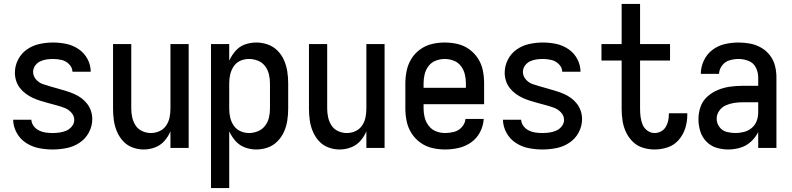

<svg xmlns="http://www.w3.org/2000/svg" viewBox="-20 -755 4040 980"><path d="M248 8Q284 8 319.5 1Q355 -6 385.5 -26Q416 -46 433.5 -78.5Q451 -111 451 -147Q451 -168 444.5 -188Q438 -208 425 -225Q412 -242 395 -254.5Q378 -267 358.5 -275.5Q339 -284 319 -290Q299 -296 278.5 -302Q258 -308 238 -313.5Q218 -319 198 -326Q178 -333 163.5 -350Q149 -367 149 -388Q149 -405 159 -419.5Q169 -434 184.5 -441.5Q200 -449 217 -451.5Q234 -454 251 -454Q273 -454 294.5 -449Q316 -444 332.5 -427.5Q349 -411 350 -389H443Q443 -423 426.5 -454Q410 -485 381 -504.5Q352 -524 318.5 -531Q285 -538 251 -538Q216 -538 181.5 -530.5Q147 -523 118 -503Q89 -483 72.5 -451Q56 -419 56 -384Q56 -363 62.5 -342.5Q69 -322 82 -305.5Q95 -289 112 -276.5Q129 -264 148.5 -255Q168 -246 188 -240Q208 -234 228 -228.5Q248 -223 268.5 -217.5Q289 -212 309 -204.5Q329 -197 344 -180.5Q359 -164 359 -143Q359 -125 347 -110Q335 -95 318.5 -88Q302 -81 284 -78.5Q266 -76 248 -76Q231 -76 213 -78.5Q195 -81 179 -89Q163 -97 152 -111.5Q141 -126 140 -144H47Q48 -108 65.5 -76.5Q83 -45 113 -25.5Q143 -6 178 1Q213 8 248 8Z M713 8Q743 8 771 -2.5Q799 -13 819 -35.5Q839 -58 850 -85V0H943V-530H850V-200Q850 -178 845.5 -155.5Q841 -133 828 -114Q815 -95 794 -85.5Q773 -76 750 -76Q728 -76 706.5 -85.5Q685 -95 672.5 -114Q660 -133 655 -155.5Q650 -178 650 -200V-530H557V-200Q557 -171 561 -141.5Q565 -112 576.5 -84.5Q588 -57 608 -35Q628 -13 656 -2.5Q684 8 713 8Z M1057 205H1150V-85Q1162 -58 1182 -35.5Q1202 -13 1230 -2.5Q1258 8 1288 8Q1318 8 1346.5 -2Q1375 -12 1396.5 -34Q1418 -56 1430 -83.5Q1442 -111 1446.5 -140.5Q1451 -170 1451 -200V-330Q1451 -360 1446.5 -389.5Q1442 -419 1430 -447Q1418 -475 1396.5 -496.5Q1375 -518 1346.5 -528Q1318 -538 1288 -538Q1258 -538 1230 -528Q1202 -518 1182 -495Q1162 -472 1150 -445V-530H1057ZM1251 -76Q1228 -76 1207 -85.5Q1186 -95 1173 -114Q1160 -133 1155 -155Q1150 -177 1150 -200V-330Q1150 -353 1155 -375Q1160 -397 1173 -416.5Q1186 -436 1207 -445Q1228 -454 1251 -454Q1274 -454 1296 -445.5Q1318 -437 1332.5 -418Q1347 -399 1352.5 -376Q1358 -353 1358 -330V-200Q1358 -177 1352.5 -154Q1347 -131 1332.5 -112.5Q1318 -94 1296 -85Q1274 -76 1251 -76Z M1713 8Q1743 8 1771 -2.5Q1799 -13 1819 -35.5Q1839 -58 1850 -85V0H1943V-530H1850V-200Q1850 -178 1845.5 -155.5Q1841 -133 1828 -114Q1815 -95 1794 -85.5Q1773 -76 1750 -76Q1728 -76 1706.5 -85.5Q1685 -95 1672.5 -114Q1660 -133 1655 -155.5Q1650 -178 1650 -200V-530H1557V-200Q1557 -171 1561 -141.5Q1565 -112 1576.5 -84.5Q1588 -57 1608 -35Q1628 -13 1656 -2.5Q1684 8 1713 8Z M2252 8Q2287 8 2321.5 0Q2356 -8 2385 -28.5Q2414 -49 2430.5 -81Q2447 -113 2449 -148H2356Q2354 -125 2337.5 -106.5Q2321 -88 2298 -82Q2275 -76 2252 -76Q2228 -76 2206 -84.5Q2184 -93 2169 -112Q2154 -131 2148 -154Q2142 -177 2142 -200V-223H2451V-330Q2451 -363 2444.5 -395.5Q2438 -428 2420 -456Q2402 -484 2375 -503.5Q2348 -523 2315.5 -530.5Q2283 -538 2250 -538Q2217 -538 2185 -530.5Q2153 -523 2125.5 -503.5Q2098 -484 2080.5 -456Q2063 -428 2056 -395.5Q2049 -363 2049 -330V-200Q2049 -167 2056 -134.5Q2063 -102 2081 -74Q2099 -46 2126.5 -26.5Q2154 -7 2186.5 0.5Q2219 8 2252 8ZM2142 -307V-330Q2142 -353 2147.5 -376Q2153 -399 2167.5 -418Q2182 -437 2204.5 -445.5Q2227 -454 2250 -454Q2273 -454 2295.5 -445.5Q2318 -437 2332.5 -418Q2347 -399 2352.5 -376Q2358 -353 2358 -330V-307Z M2748 8Q2784 8 2819.5 1Q2855 -6 2885.5 -26Q2916 -46 2933.5 -78.5Q2951 -111 2951 -147Q2951 -168 2944.5 -188Q2938 -208 2925 -225Q2912 -242 2895 -254.5Q2878 -267 2858.5 -275.5Q2839 -284 2819 -290Q2799 -296 2778.5 -302Q2758 -308 2738 -313.5Q2718 -319 2698 -326Q2678 -333 2663.5 -350Q2649 -367 2649 -388Q2649 -405 2659 -419.5Q2669 -434 2684.5 -441.5Q2700 -449 2717 -451.5Q2734 -454 2751 -454Q2773 -454 2794.5 -449Q2816 -444 2832.5 -427.5Q2849 -411 2850 -389H2943Q2943 -423 2926.5 -454Q2910 -485 2881 -504.5Q2852 -524 2818.5 -531Q2785 -538 2751 -538Q2716 -538 2681.5 -530.5Q2647 -523 2618 -503Q2589 -483 2572.5 -451Q2556 -419 2556 -384Q2556 -363 2562.5 -342.5Q2569 -322 2582 -305.5Q2595 -289 2612 -276.5Q2629 -264 2648.5 -255Q2668 -246 2688 -240Q2708 -234 2728 -228.5Q2748 -223 2768.5 -217.5Q2789 -212 2809 -204.5Q2829 -197 2844 -180.5Q2859 -164 2859 -143Q2859 -125 2847 -110Q2835 -95 2818.5 -88Q2802 -81 2784 -78.5Q2766 -76 2748 -76Q2731 -76 2713 -78.5Q2695 -81 2679 -89Q2663 -97 2652 -111.5Q2641 -126 2640 -144H2547Q2548 -108 2565.5 -76.5Q2583 -45 2613 -25.5Q2643 -6 2678 1Q2713 8 2748 8Z M3321 8Q3355 8 3388 -3Q3421 -14 3444 -40.5Q3467 -67 3477.5 -100Q3488 -133 3488 -168Q3488 -172 3488 -177H3394V-172Q3394 -155 3390.5 -138.5Q3387 -122 3378 -107Q3369 -92 3353.5 -84Q3338 -76 3321 -76Q3301 -76 3284 -88.5Q3267 -101 3259.5 -120Q3252 -139 3249.5 -159Q3247 -179 3247 -199V-446H3400V-530H3247V-735H3153V-530H3050V-446H3153V-199Q3153 -169 3157.5 -139Q3162 -109 3175 -81Q3188 -53 3210 -31.5Q3232 -10 3261.5 -1Q3291 8 3321 8Z M3697 8Q3728 8 3758.5 -1Q3789 -10 3812.5 -31.5Q3836 -53 3850 -81V0H3943V-361Q3943 -391 3935.5 -420Q3928 -449 3909.5 -473Q3891 -497 3864.5 -512Q3838 -527 3808.5 -532.5Q3779 -538 3750 -538Q3714 -538 3679.5 -530Q3645 -522 3616.5 -500.5Q3588 -479 3572.5 -446Q3557 -413 3557 -378H3650Q3651 -401 3665.5 -420.5Q3680 -440 3703 -447Q3726 -454 3750 -454Q3775 -454 3800 -444.5Q3825 -435 3837.5 -411Q3850 -387 3850 -361V-317H3769Q3737 -317 3705.5 -312.5Q3674 -308 3644.5 -296Q3615 -284 3590.5 -262Q3566 -240 3555.5 -209.5Q3545 -179 3545 -147Q3545 -116 3554 -86Q3563 -56 3585 -33Q3607 -10 3636.5 -1Q3666 8 3697 8ZM3733 -76Q3711 -76 3688.5 -82Q3666 -88 3652 -107Q3638 -126 3638 -149Q3638 -171 3651 -189.5Q3664 -208 3684 -217Q3704 -226 3726 -229.5Q3748 -233 3769 -233H3850V-180Q3850 -158 3842 -137Q3834 -116 3816.5 -101.5Q3799 -87 3777 -81.5Q3755 -76 3733 -76Z"/></svg>

Font: Iosevka SS08 Medium
Style: Regular
Weight: 500
Monospace: yes
Designer: Belleve Invis
Foundry: Belleve Invis
Version: Version 3.4.3; ttfautohint (v1.8.3)